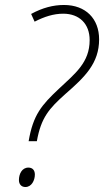

<svg xmlns="http://www.w3.org/2000/svg" viewBox="-20 -744 418 771"><path d="M95 -177H128C145 -272 177 -308 243 -367C321 -435 378 -490 378 -586C378 -669 324 -724 237 -724C194 -724 151 -713 105 -688L119 -657C158 -677 195 -689 234 -689C298 -689 340 -649 340 -583C340 -493 282 -449 216 -387C147 -322 113 -283 95 -177ZM82 7C107 7 120 -20 120 -43C120 -60 111 -71 94 -71C68 -71 56 -45 56 -21C56 -4 66 7 82 7Z"/></svg>

Font: Noto Sans SemiCondensed ExtraLight
Style: Italic
Weight: 200
Width: 4
Italic angle: -12°
Designer: Monotype Design Team
Foundry: Monotype Imaging Inc.
Version: Version 2.013